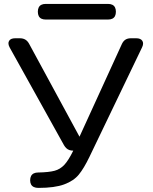

<svg xmlns="http://www.w3.org/2000/svg" viewBox="-20 -754 768 961"><path d="M170.9 109.4Q224.6 108.4 252.9 100.8Q281.2 93.3 302 71Q322.8 48.8 346.7 0Q335.9 0 327.4 -2.9Q318.8 -5.9 312.3 -12Q305.7 -18.1 300.3 -27.3L28.8 -515.6Q17.6 -536.1 25.4 -549.3Q33.2 -562.5 56.2 -562.5H79.1Q95.2 -562.5 106.4 -555.9Q117.7 -549.3 125.5 -535.2L377.9 -69.8L589.8 -533.2Q596.7 -548.3 607.7 -555.4Q618.7 -562.5 635.3 -562.5H661.6Q684.1 -562.5 692.4 -549.6Q700.7 -536.6 690.9 -516.6L427.7 31.2Q399.9 88.9 374.3 120.1Q348.6 151.4 301.3 168.9Q253.9 186.5 171.9 186.5Q158.7 186.5 149.4 182.1Q140.1 177.7 135.5 169.2Q130.9 160.6 130.9 148.4Q130.9 135.7 135.5 127Q140.1 118.2 149.2 113.8Q158.2 109.4 170.9 109.4ZM208.5 -734.4H521Q533.7 -734.4 542.5 -730Q551.3 -725.6 555.7 -716.8Q560.1 -708 560.1 -695.3Q560.1 -682.6 555.7 -673.8Q551.3 -665 542.5 -660.6Q533.7 -656.2 521 -656.2H208.5Q195.8 -656.2 187 -660.6Q178.2 -665 173.8 -673.8Q169.4 -682.6 169.4 -695.3Q169.4 -708 173.8 -716.8Q178.2 -725.6 187 -730Q195.8 -734.4 208.5 -734.4Z"/></svg>

Font: Gyrochrome
Style: Regular
Weight: 400
Designer: David Moles
Foundry: David Moles
Version: Version 1.005;Glyphs 3.2.3 (3260)